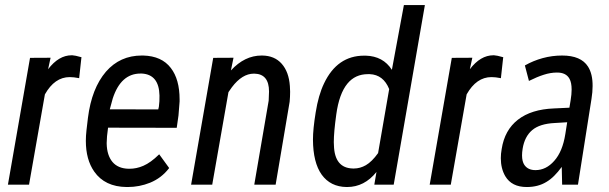

<svg xmlns="http://www.w3.org/2000/svg" viewBox="-20 -731 2412 760"><path d="M293.5 -421.4 291.5 -421.9Q272 -425.8 255.9 -425.8Q196.3 -425.8 157.7 -357.4L95.2 -1.5V0H93.8H13.2H11.2L11.7 -2L98.6 -500.5L99.1 -502H100.6L178.2 -502.4H180.2L179.7 -500L170.4 -457Q212.4 -512.2 263.7 -512.2Q264.6 -512.2 266.1 -512.2Q277.3 -511.7 300.8 -504.9H302.7L302.2 -502.9L293.5 -423.3Z M606.4 -297.9 608.9 -308.6Q611.8 -329.6 611.3 -353Q609.4 -436 541.5 -439.9Q538.6 -439.9 536.1 -439.9Q458.5 -439.9 426.3 -341.3L414.6 -298.3ZM574.2 -7.8Q531.7 9.3 485.8 9.3Q483.4 9.3 481 9.3Q395 8.3 353 -51.8Q319.8 -99.1 319.8 -173.3Q319.8 -193.4 322.3 -215.3L328.1 -264.6Q342.8 -381.3 399.4 -447.3Q455.1 -511.2 541 -511.2Q543.9 -511.2 546.9 -511.2Q620.1 -509.3 656.2 -461.9Q690.9 -417 690.9 -337.4Q690.9 -333.5 690.9 -329.6V-329.1L686.5 -273.9L679.7 -226.1V-225.1H678.2L407.7 -225.6Q402.3 -188 402.3 -165.5Q402.3 -163.6 402.3 -162.1Q403.3 -116.2 425.3 -89.8Q447.3 -64 488.8 -63Q490.7 -63 492.7 -63Q520.5 -63 547.4 -74.7Q576.7 -87.4 608.9 -119.1L610.4 -120.1L611.3 -118.7L648.9 -66.9L649.4 -65.9L648.9 -64.9Q633.8 -45.4 615.2 -31.2Q596.7 -17.1 574.2 -7.8Z M1043.5 -332.5 1044.9 -368.7Q1044.9 -438 987.3 -439.5Q986.3 -439.5 984.9 -439.5Q938.5 -439.5 897.9 -385.7L884.3 -366.2L820.3 -1.5V0H818.8H738.3H736.3L736.8 -2L823.7 -500.5L824.2 -502H825.7L901.9 -502.4H904.3L903.8 -500L894 -452.1Q948.2 -511.2 1015.6 -511.2Q1016.6 -511.2 1017.6 -511.2Q1066.9 -510.7 1095.2 -478.5Q1123.5 -446.3 1127.4 -390.6Q1127.9 -378.9 1128.4 -367.7Q1128.4 -347.7 1126.5 -328.1L1071.3 -1.5V0H1069.8H988.8H986.8V-2Z M1311 -277.3Q1301.3 -207.5 1301.3 -168.5Q1301.3 -162.1 1301.8 -156.2Q1304.2 -65.4 1377.4 -64Q1378.9 -64 1380.9 -64Q1405.3 -64 1428.2 -77.1Q1452.1 -90.8 1476.6 -125L1520.5 -378.4Q1497.6 -435.1 1443.8 -437.5Q1440.4 -437.5 1436.5 -437.5Q1386.2 -437.5 1355.5 -400.4Q1322.3 -360.4 1311 -277.3ZM1262.7 -400.9Q1314.9 -510.7 1421.4 -510.7Q1424.8 -510.7 1427.7 -510.7Q1496.6 -508.8 1531.2 -454.6L1578.6 -710V-710.9H1580.1H1660.2H1661.6V-709.5L1538.6 -1L1538.1 0H1537.1H1463.4H1461.9V-1.5L1470.2 -50.3Q1422.4 9.3 1354 9.3Q1353 9.3 1351.6 9.3Q1288.1 8.3 1253.4 -39.6Q1219.2 -87.4 1218.8 -178.7Q1218.8 -219.7 1229.5 -285.6Q1240.2 -354 1262.7 -400.9Z M1962.9 -421.4 1960.9 -421.9Q1941.4 -425.8 1925.3 -425.8Q1865.7 -425.8 1827.1 -357.4L1764.6 -1.5V0H1763.2H1682.6H1680.7L1681.2 -2L1768.1 -500.5L1768.6 -502H1770L1847.7 -502.4H1849.6L1849.1 -500L1839.8 -457Q1881.8 -512.2 1933.1 -512.2Q1934.1 -512.2 1935.5 -512.2Q1946.8 -511.7 1970.2 -504.9H1972.2L1971.7 -502.9L1962.9 -423.3Z M2217.8 -200.7 2225.1 -247.1 2175.8 -244.1Q2116.2 -241.2 2086.4 -215.8Q2056.6 -190.4 2048.8 -142.6Q2046.4 -127.9 2046.4 -116.2Q2046.4 -91.8 2055.7 -78.1Q2069.8 -57.6 2099.6 -57.6Q2141.6 -57.6 2173.8 -94.2Q2207 -131.3 2217.8 -200.7ZM2205.1 -511.2Q2279.8 -511.2 2307.6 -467.3Q2326.2 -438 2325.7 -390.1Q2325.7 -366.7 2321.3 -339.4L2268.1 -2L2267.6 0H2266.1H2206.5H2205.1V-1.5L2203.6 -70.3Q2188.5 -49.8 2173.8 -35.2Q2159.2 -20.5 2142.6 -10.7Q2109.9 9.3 2064.9 9.3Q2005.4 9.3 1980 -33.7Q1962.4 -64 1962.4 -105Q1962.4 -122.1 1965.8 -141.1Q1977.5 -216.3 2030.3 -257.3Q2083 -298.3 2172.9 -301.8L2233.9 -304.7L2238.8 -334.5Q2242.7 -357.9 2242.7 -376.5Q2242.7 -403.8 2234.4 -418.9Q2220.7 -444.3 2184.1 -443.8Q2159.2 -443.8 2132.3 -435.1Q2105 -426.3 2075.7 -411.6L2073.7 -410.6L2073.2 -412.6L2058.1 -470.2L2057.6 -471.7L2059.1 -472.7Q2090.8 -490.7 2128.2 -501Q2165.5 -511.2 2205.1 -511.2Z"/></svg>

Font: MAUL Condensed Italic
Style: Condenced Regular Italic
Weight: 400
Italic angle: -12°
Designer: MAUL
Version: Version 1.0; 2020; ttfautohint (v1.8.3)